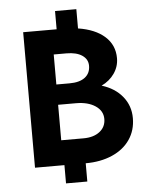

<svg xmlns="http://www.w3.org/2000/svg" viewBox="-57 -805 743 943"><g transform="rotate(-5 314.0 -334.0)"><path d="M250 -668V-758H355V-663Q439 -650 486 -608Q533 -566 533 -501Q533 -460 509.5 -426Q486 -392 446 -373Q511 -353 548 -307.5Q585 -262 585 -201Q585 -141 554 -95.5Q523 -50 466 -25Q409 0 335 0V90H230V0H85V-668ZM335 -123Q385 -123 415 -146.5Q445 -170 445 -209Q445 -249 408.5 -273.5Q372 -298 313 -298H225V-123ZM290 -398Q340 -398 366.5 -418.5Q393 -439 393 -476Q393 -508 365 -527Q337 -546 288 -546H225V-398Z"/></g></svg>

Font: Madhuban SemiBold
Style: Regular
Weight: 600
Designer: jaikishan Patel
Foundry: MagicType
Version: Version 1.000